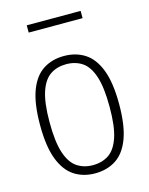

<svg xmlns="http://www.w3.org/2000/svg" viewBox="-112 -799 684 881"><g transform="rotate(-15 230.0 -359.0)"><path d="M230 9Q174 9 131.8 -18.5Q89.5 -46 66 -107.2Q42.5 -168.5 42.5 -270Q42.5 -372 65.5 -433Q88.5 -494 130.8 -521.2Q173 -548.5 230 -548.5Q286.5 -548.5 328.8 -521.2Q371 -494 394.5 -433Q418 -372 418 -270Q418 -168.5 395 -107.2Q372 -46 329.8 -18.5Q287.5 9 230 9ZM230 -30Q273.5 -30 305.5 -51.2Q337.5 -72.5 355 -124.2Q372.5 -176 372.5 -268Q372.5 -362 355 -414.5Q337.5 -467 305.5 -488.2Q273.5 -509.5 230 -509.5Q187 -509.5 155 -488.5Q123 -467.5 105.5 -415.8Q88 -364 88 -272Q88 -178 105.5 -125.5Q123 -73 155 -51.5Q187 -30 230 -30ZM102 -694V-728.5H358V-694Z"/></g></svg>

Font: Encode Sans Condensed ExtraLight
Style: Regular
Weight: 200
Width: 3
Designer: Multiple Designers
Foundry: Impallari Type
Version: Version 3.000; ttfautohint (v1.8.3) -l 8 -r 50 -G 200 -x 14 